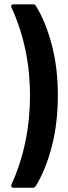

<svg xmlns="http://www.w3.org/2000/svg" viewBox="-20 -780 319 896"><path d="M133.8 -759.8Q144 -759.8 147.9 -752Q193.8 -677.2 221.9 -570.1Q250 -462.9 250 -335Q250 -205.6 221.7 -96.4Q193.4 12.7 147 87.9Q142.6 96.2 132.8 96.2H43Q36.6 96.2 33.7 92Q30.8 87.9 33.2 82Q120.1 -110.4 120.1 -334Q120.1 -555.7 33.2 -746.1Q32.2 -748 32.2 -751Q32.2 -759.8 43 -759.8Z"/></svg>

Font: Barlow Condensed SemiBold
Style: Regular
Weight: 600
Width: 3
Designer: Jeremy Tribby
Foundry: Tribby Type
Version: Version 1.422;hotconv 1.0.109;makeotfexe 2.5.65596